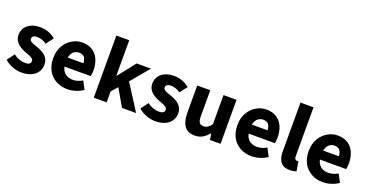

<svg xmlns="http://www.w3.org/2000/svg" viewBox="-32 -1362 3905 2035"><g transform="rotate(20 1921.0 -344.5)"><path d="M211.3 12Q161.7 12 110 -7.2Q58.2 -26.5 20.8 -62.2L83.3 -144.9Q117.4 -118.2 150.9 -107.5Q184.3 -96.7 214.9 -96.7Q247.8 -96.7 262.7 -108.4Q277.6 -120 277.6 -139.4Q277.6 -155.8 264.5 -166.9Q251.3 -178 229.6 -186.6Q207.9 -195.3 180.7 -205.3Q145.3 -218.3 115.3 -238Q85.2 -257.7 66.8 -286Q48.5 -314.3 48.5 -352.8Q48.5 -422.6 100.6 -465.4Q152.7 -508.1 238 -508.1Q291.8 -508.1 336.6 -490.5Q381.3 -472.9 412.9 -445.3L350.4 -362.7Q323.1 -382.1 296.1 -390.8Q269.1 -399.4 242.6 -399.4Q213.9 -399.4 199.9 -388.4Q185.9 -377.5 185.9 -359.8Q185.9 -345.6 195.8 -335.7Q205.6 -325.9 226.1 -317.5Q246.7 -309.1 278.2 -299Q316.2 -286.4 347.4 -266.8Q378.6 -247.2 396.9 -218.2Q415.1 -189.2 415.1 -148Q415.1 -103.1 391.7 -66.9Q368.4 -30.8 323.1 -9.4Q277.8 12 211.3 12Z M730.4 12Q659.1 12 601.9 -18.8Q544.8 -49.6 511.6 -107.6Q478.5 -165.7 478.5 -248.2Q478.5 -328.8 512.4 -386.9Q546.2 -444.9 599.9 -476.5Q653.6 -508 713.2 -508Q784.2 -508 831.1 -476.6Q878.1 -445.2 901.1 -391.3Q924.2 -337.4 924.2 -270Q924.2 -250.6 922.1 -232.6Q920.1 -214.5 917.6 -203.3H592.5L591.4 -304.7H797.6Q797.6 -344.3 778.9 -369.7Q760.2 -395.2 716.4 -395.2Q692.3 -395.2 669.1 -382.2Q646 -369.1 631 -337Q616 -305 617.2 -248.2Q618.3 -191.9 637.7 -159.9Q657.2 -127.9 687.1 -114.6Q717 -101.3 750 -101.3Q778.6 -101.3 805.4 -109.4Q832.2 -117.6 858.4 -133L906.2 -43.4Q868.8 -17.1 821.7 -2.6Q774.6 12 730.4 12Z M1025.7 0V-700.6H1171V-300.9H1174.7L1328.8 -496.1H1490L1317.9 -290L1503.2 0H1343.9L1232.3 -193.5L1171 -123.8V0Z M1720.3 12Q1670.7 12 1619 -7.2Q1567.2 -26.5 1529.8 -62.2L1592.3 -144.9Q1626.4 -118.2 1659.9 -107.5Q1693.3 -96.7 1723.9 -96.7Q1756.8 -96.7 1771.7 -108.4Q1786.6 -120 1786.6 -139.4Q1786.6 -155.8 1773.5 -166.9Q1760.3 -178 1738.6 -186.6Q1716.9 -195.3 1689.7 -205.3Q1654.3 -218.3 1624.3 -238Q1594.2 -257.7 1575.8 -286Q1557.5 -314.3 1557.5 -352.8Q1557.5 -422.6 1609.6 -465.4Q1661.7 -508.1 1747 -508.1Q1800.8 -508.1 1845.6 -490.5Q1890.3 -472.9 1921.9 -445.3L1859.4 -362.7Q1832.1 -382.1 1805.1 -390.8Q1778.1 -399.4 1751.6 -399.4Q1722.9 -399.4 1708.9 -388.4Q1694.9 -377.5 1694.9 -359.8Q1694.9 -345.6 1704.8 -335.7Q1714.6 -325.9 1735.1 -317.5Q1755.7 -309.1 1787.2 -299Q1825.2 -286.4 1856.4 -266.8Q1887.6 -247.2 1905.9 -218.2Q1924.1 -189.2 1924.1 -148Q1924.1 -103.1 1900.7 -66.9Q1877.4 -30.8 1832.1 -9.4Q1786.8 12 1720.3 12Z M2166 12Q2085.3 12 2048.7 -41.5Q2012.2 -95 2012.2 -188V-496H2159.1V-207Q2159.1 -153.2 2174 -133.3Q2188.9 -113.3 2220.5 -113.3Q2248 -113.3 2267.8 -126Q2287.5 -138.6 2308.8 -167.9V-496H2455.7V0H2336L2325.3 -68.6H2321.7Q2290.8 -31.8 2253.7 -9.9Q2216.5 12 2166 12Z M2807.4 12Q2736.1 12 2678.9 -18.8Q2621.8 -49.6 2588.6 -107.6Q2555.5 -165.7 2555.5 -248.2Q2555.5 -328.8 2589.4 -386.9Q2623.2 -444.9 2676.9 -476.5Q2730.6 -508 2790.2 -508Q2861.2 -508 2908.1 -476.6Q2955.1 -445.2 2978.1 -391.3Q3001.2 -337.4 3001.2 -270Q3001.2 -250.6 2999.1 -232.6Q2997.1 -214.5 2994.6 -203.3H2669.5L2668.4 -304.7H2874.6Q2874.6 -344.3 2855.9 -369.7Q2837.2 -395.2 2793.4 -395.2Q2769.3 -395.2 2746.1 -382.2Q2723 -369.1 2708 -337Q2693 -305 2694.2 -248.2Q2695.3 -191.9 2714.7 -159.9Q2734.2 -127.9 2764.1 -114.6Q2794 -101.3 2827 -101.3Q2855.6 -101.3 2882.4 -109.4Q2909.2 -117.6 2935.4 -133L2983.2 -43.4Q2945.8 -17.1 2898.7 -2.6Q2851.6 12 2807.4 12Z M3238.1 11.1Q3187.6 11.1 3158.1 -9.3Q3128.5 -29.7 3115.6 -67.2Q3102.6 -104.6 3102.6 -154.9V-700.4H3249.5V-148.9Q3249.5 -125.2 3258.4 -116.4Q3267.2 -107.5 3276.6 -107.5Q3281.2 -107.5 3284.7 -108Q3288.2 -108.5 3294.2 -109.5L3312 -1.1Q3300.3 4 3281.7 7.6Q3263.2 11.1 3238.1 11.1Z M3611.4 12Q3540.1 12 3482.9 -18.8Q3425.8 -49.6 3392.6 -107.6Q3359.5 -165.7 3359.5 -248.2Q3359.5 -328.8 3393.4 -386.9Q3427.2 -444.9 3480.9 -476.5Q3534.6 -508 3594.2 -508Q3665.2 -508 3712.1 -476.6Q3759.1 -445.2 3782.1 -391.3Q3805.2 -337.4 3805.2 -270Q3805.2 -250.6 3803.1 -232.6Q3801.1 -214.5 3798.6 -203.3H3473.5L3472.4 -304.7H3678.6Q3678.6 -344.3 3659.9 -369.7Q3641.2 -395.2 3597.4 -395.2Q3573.3 -395.2 3550.1 -382.2Q3527 -369.1 3512 -337Q3497 -305 3498.2 -248.2Q3499.3 -191.9 3518.7 -159.9Q3538.2 -127.9 3568.1 -114.6Q3598 -101.3 3631 -101.3Q3659.6 -101.3 3686.4 -109.4Q3713.2 -117.6 3739.4 -133L3787.2 -43.4Q3749.8 -17.1 3702.7 -2.6Q3655.6 12 3611.4 12Z"/></g></svg>

Font: Source Sans 3
Style: Regular
Weight: 200
Designer: Paul D. Hunt
Foundry: Adobe
Version: Version 3.046;hotconv 1.0.118;makeotfexe 2.5.65603